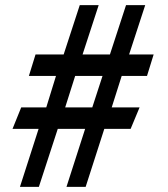

<svg xmlns="http://www.w3.org/2000/svg" viewBox="-20 -720 657 751"><path d="M131 -216H29L63 -300H161L199 -423H93L119 -507H229L292 -700H366L303 -507H410L473 -700H548L485 -507H581L555 -423H456L417 -300H526L491 -216H388L315 11H240L313 -216H206L132 11H58ZM341 -300 381 -423H274L235 -300Z"/></svg>

Font: Cabin Condensed
Style: Regular
Weight: 400
Width: 3
Designer: Pablo Impallari
Foundry: Pablo Impallari. http://www.impallari.com Igino Marini. http://www.ikern.com
Version: Version 2.200